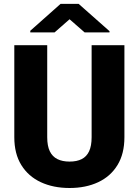

<svg xmlns="http://www.w3.org/2000/svg" viewBox="-20 -939 701 969"><path d="M607.9 -710.9V-246.6Q607.9 -163.1 573 -106Q538.1 -48.8 475.6 -19.5Q413.1 9.8 331.1 9.8Q249 9.8 186 -19.5Q123 -48.8 87.6 -106Q52.2 -163.1 52.2 -246.6V-710.9H218.3V-246.6Q218.3 -202.6 231.4 -175.5Q244.6 -148.4 269.8 -136Q294.9 -123.5 331.1 -123.5Q367.7 -123.5 392.3 -136Q417 -148.4 429.7 -175.5Q442.4 -202.6 442.4 -246.6V-710.9ZM532.7 -781.7V-775.4H407.2L331.1 -841.8L255.4 -775.4H132.8V-783.7L285.6 -919.4H377Z"/></svg>

Font: Heebo ExtraBold
Style: Regular
Weight: 800
Designer: Oded Ezer
Foundry: Ezer Type House
Version: Version 3.100